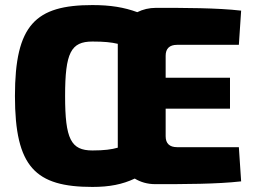

<svg xmlns="http://www.w3.org/2000/svg" viewBox="-20 -724 1005 758"><path d="M679 -143C649 -143 634 -158 634 -186V-295H888V-417H634V-504C634 -532 649 -547 679 -547H923L932 -682C837 -693 708 -693 596 -693C569 -693 544 -687 522 -676C470 -695 416 -704 345 -704C120 -704 39 -626 39 -345C39 -64 120 14 345 14C412 14 463 4 512 -19C535 -5 562 3 593 3C706 3 836 3 932 -8L923 -143ZM237 -345C237 -516 260 -560 345 -560C391 -560 420 -557 445 -551V-541V-149V-141C421 -134 391 -130 345 -130C260 -130 237 -175 237 -345Z"/></svg>

Font: Exo 2 Extra Bold
Style: Regular
Weight: 800
Designer: Natanael Gama
Version: Version 1.001;PS 001.001;hotconv 1.0.88;makeotf.lib2.5.64775